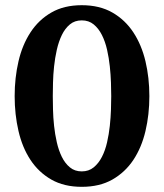

<svg xmlns="http://www.w3.org/2000/svg" viewBox="-20 -703 627 735"><path d="M405.8 -335Q405.8 -356.4 404.8 -386.5Q403.8 -416.5 400.4 -448.7Q397 -481 389.9 -512.5Q382.8 -543.9 370.1 -569.1Q357.4 -594.2 338.6 -609.6Q319.8 -625 293 -625Q266.1 -625 247.6 -609.6Q229 -594.2 216.8 -569.1Q204.6 -543.9 197.5 -512.5Q190.4 -481 187 -448.7Q183.6 -416.5 182.9 -386.5Q182.1 -356.4 182.1 -335Q182.1 -313 182.9 -283.2Q183.6 -253.4 187 -221.4Q190.4 -189.5 197.5 -158.2Q204.6 -127 216.8 -102.3Q229 -77.6 247.6 -62.3Q266.1 -46.9 293 -46.9Q319.8 -46.9 338.6 -62.3Q357.4 -77.6 370.1 -102.3Q382.8 -127 389.9 -158.2Q397 -189.5 400.4 -221.4Q403.8 -253.4 404.8 -283.2Q405.8 -313 405.8 -335ZM551.8 -335Q551.8 -264.6 536.9 -201.4Q522 -138.2 490.5 -90.8Q459 -43.5 410.2 -15.6Q361.3 12.2 293 12.2Q225.1 12.2 176.5 -15.6Q127.9 -43.5 96.7 -90.8Q65.4 -138.2 50.8 -201.4Q36.1 -264.6 36.1 -335Q36.1 -405.3 50.8 -468.3Q65.4 -531.2 96.7 -579.1Q127.9 -627 176.5 -655Q225.1 -683.1 293 -683.1Q361.3 -683.1 410.2 -655Q459 -627 490.5 -579.1Q522 -531.2 536.9 -468.3Q551.8 -405.3 551.8 -335Z"/></svg>

Font: Charis SIL Cyr
Style: Bold
Weight: 700
Foundry: SIL International
Version: Version 5.000